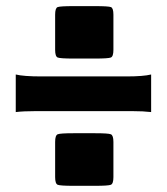

<svg xmlns="http://www.w3.org/2000/svg" viewBox="-20 -642 542 624"><path d="M289.1 -38.1H218.8Q175.8 -38.1 167.5 -41.5Q159.2 -44.9 159.2 -66.4V-180.7Q159.2 -202.1 167.5 -205.6Q175.8 -209 218.8 -209H289.1Q332 -209 340.3 -205.6Q348.6 -202.1 348.6 -180.7V-66.4Q348.6 -44.9 340.3 -41.5Q332 -38.1 289.1 -38.1ZM411.1 -280.8H94.2Q56.6 -280.8 31.2 -277.8V-399.9Q56.6 -393.6 114.7 -393.6H390.6Q445.8 -393.6 471.2 -399.9V-277.8Q445.3 -280.8 411.1 -280.8ZM289.1 -451.7H218.8Q175.8 -451.7 167.5 -455.1Q159.2 -458.5 159.2 -480V-594.2Q159.2 -615.7 167.2 -618.9Q175.3 -622.1 218.8 -622.1H289.1Q332.5 -622.1 340.6 -618.9Q348.6 -615.7 348.6 -594.2V-480Q348.6 -458.5 340.3 -455.1Q332 -451.7 289.1 -451.7Z"/></svg>

Font: Nosifer Caps
Style: Regular
Weight: 800
Version: Version 001.002